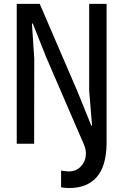

<svg xmlns="http://www.w3.org/2000/svg" viewBox="-20 -747 640 998"><path d="M338.5 230.5Q328.5 230.5 317 229.2Q305.5 228 297.5 227V139.5Q305 141 316.8 142.5Q328.5 144 339 144Q364 144 383.2 132Q402.5 120 414 100Q425.5 80 426.5 54.8Q427.5 29.5 415.5 2.5L219.5 -451L150.5 -624.5H146L158 -443.5L157.5 0H67V-727H186.5L382 -273L454.5 -94H458.5L443.5 -276V-727H534V0Q532.5 117 482.5 173.8Q432.5 230.5 338.5 230.5Z"/></svg>

Font: Spline Sans Mono
Style: Regular
Weight: 400
Monospace: yes
Designer: Eben Sorkin, Mirko Velimirovic
Foundry: Sorkin Type
Version: Version 1.004